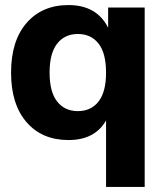

<svg xmlns="http://www.w3.org/2000/svg" viewBox="-20 -546 638 762"><path d="M252 9.8Q146.5 9.8 85.2 -61.3Q23.9 -132.3 23.9 -257.8Q23.9 -383.8 85.4 -454.8Q147 -525.9 252 -525.9Q363.8 -525.9 409.2 -436V-516.1H554.2V195.8H400.9V-67.9Q356.4 9.8 252 9.8ZM400.9 -257.8Q400.9 -335 371.1 -373Q341.3 -411.1 289.1 -411.1Q236.8 -411.1 206.8 -372.8Q176.8 -334.5 176.8 -257.8Q176.8 -181.2 206.8 -143.1Q236.8 -105 289.1 -105Q341.3 -105 371.1 -143.1Q400.9 -181.2 400.9 -257.8Z"/></svg>

Font: Creato Display ExtraBold
Style: Regular
Weight: 800
Version: Version 1.000